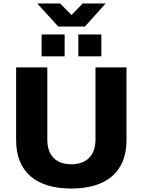

<svg xmlns="http://www.w3.org/2000/svg" viewBox="-20 -1076 823 1108"><path d="M195 -1056 316 -923H470L590 -1056H457L393 -989L327 -1056ZM220 -751H353V-877H220ZM432 -751H565V-877H432ZM391 12C592 12 710 -82 710 -267V-687H531V-270C531 -181 481 -128 391 -128C301 -128 253 -181 253 -270V-687H73V-267C73 -82 191 12 391 12Z"/></svg>

Font: Archivo ExtraBold
Style: Regular
Weight: 800
Designer: Hector Gatti
Foundry: Omnibus-Type
Version: Version 2.001